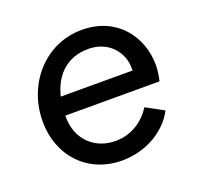

<svg xmlns="http://www.w3.org/2000/svg" viewBox="-103 -665 823 791"><g transform="rotate(-20 308.0 -269.5)"><path d="M305 12C413 12 504 -46 542 -121L465 -163C432 -112 379 -73 306 -73C218 -73 147 -135 147 -236V-242H560C564 -259 569 -288 569 -310C569 -437 483 -551 331 -551C170 -551 51 -415 51 -251C51 -99 155 12 305 12ZM156 -322C178 -410 235 -468 330 -468C415 -468 475 -405 471 -322Z"/></g></svg>

Font: Mluvka Medium
Style: Italic
Weight: 500
Italic angle: -8°
Designer: Modified by Jiří Krblich, Original typeface by Gumpita Rahayu
Foundry: Gumpita Rahayu & Jiří Krblich
Version: Version 2.000;Glyphs 3.1.1 (3134)